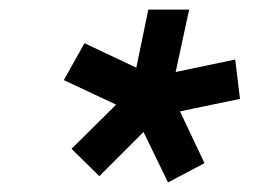

<svg xmlns="http://www.w3.org/2000/svg" viewBox="-20 -688 527 400"><path d="M187 -321 129 -378 222 -470 113 -521 156 -598 264 -547 289 -668H374L346 -538L470 -564L480 -482L355 -456L406 -348L330 -308L279 -413Z"/></svg>

Font: Atkinson Hyperlegible Next
Style: Bold Italic
Weight: 700
Italic angle: -12°
Designer: Elliott Scott, Megan Eiswerth, Linus Boman, Theodore Petrosky, Letters from Sweden
Foundry: Applied Design Works, Letters from Sweden
Version: Version 2.001